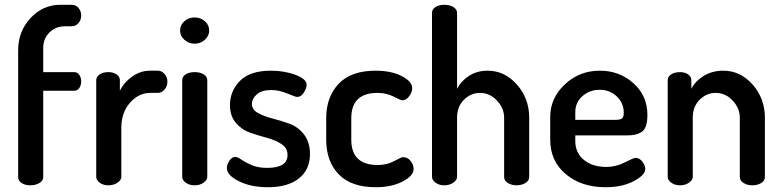

<svg xmlns="http://www.w3.org/2000/svg" viewBox="-20 -776 3274 804"><path d="M161 -575V-474H291Q304 -474 312 -462.5Q320 -451 320 -435Q320 -419 312 -407.5Q304 -396 291 -396H161V-34Q161 -19 145 -9.5Q129 0 107 0Q85 0 70.5 -9.5Q56 -19 56 -34V-565Q56 -645 108 -700.5Q160 -756 233 -756H279Q298 -756 309 -742.5Q320 -729 320 -711Q320 -693 309 -679.5Q298 -666 279 -666H253Q213 -666 187 -640Q161 -614 161 -575Z M641 -387H609Q561 -387 524.5 -346Q488 -305 488 -240V-35Q488 -22 472 -11Q456 0 434 0Q412 0 397.5 -11Q383 -22 383 -35V-440Q383 -455 397.5 -464.5Q412 -474 434 -474Q454 -474 468 -464.5Q482 -455 482 -440V-396Q499 -431 533.5 -455.5Q568 -480 609 -480H641Q657 -480 669 -466.5Q681 -453 681 -434Q681 -415 669 -401Q657 -387 641 -387Z M848 -440V-35Q848 -22 832.5 -11Q817 0 795 0Q773 0 758 -11Q743 -22 743 -35V-440Q743 -455 757.5 -464.5Q772 -474 795 -474Q818 -474 833 -464.5Q848 -455 848 -440ZM856 -648Q856 -626 838 -609.5Q820 -593 795 -593Q770 -593 752 -609.5Q734 -626 734 -648Q734 -671 752 -687Q770 -703 795 -703Q820 -703 838 -687Q856 -671 856 -648Z M1099 -73Q1184 -73 1184 -127Q1184 -156 1159 -172.5Q1134 -189 1099 -198.5Q1064 -208 1028.5 -220Q993 -232 968 -261Q943 -290 943 -336Q943 -395 985 -437.5Q1027 -480 1114 -480Q1171 -480 1217.5 -462.5Q1264 -445 1264 -421Q1264 -407 1252.5 -388.5Q1241 -370 1224 -370Q1218 -370 1183 -384.5Q1148 -399 1116 -399Q1076 -399 1055.5 -381Q1035 -363 1035 -341Q1035 -317 1060 -303Q1085 -289 1120.5 -280Q1156 -271 1192 -258Q1228 -245 1253 -213Q1278 -181 1278 -131Q1278 -66 1232 -29Q1186 8 1102 8Q1031 8 980.5 -17Q930 -42 930 -72Q930 -87 940.5 -103Q951 -119 966 -119Q975 -119 991 -107.5Q1007 -96 1034 -84.5Q1061 -73 1099 -73Z M1554 8Q1450 8 1398 -46.5Q1346 -101 1346 -191V-281Q1346 -370 1398 -425Q1450 -480 1553 -480Q1618 -480 1662 -457.5Q1706 -435 1706 -407Q1706 -390 1693.5 -373Q1681 -356 1664 -356Q1659 -356 1628.5 -371.5Q1598 -387 1561 -387Q1451 -387 1451 -281V-191Q1451 -85 1562 -85Q1600 -85 1630.5 -101.5Q1661 -118 1667 -118Q1687 -118 1699.5 -102Q1712 -86 1712 -68Q1712 -40 1666 -16Q1620 8 1554 8Z M1894 -283V-35Q1894 -22 1878 -11Q1862 0 1841 0Q1819 0 1804 -11Q1789 -22 1789 -35V-722Q1789 -737 1803.5 -746.5Q1818 -756 1841 -756Q1863 -756 1878.5 -746.5Q1894 -737 1894 -722V-404Q1910 -436 1943.5 -458Q1977 -480 2022 -480Q2093 -480 2144.5 -422Q2196 -364 2196 -283V-35Q2196 -19 2180 -9.5Q2164 0 2143 0Q2123 0 2107 -9.5Q2091 -19 2091 -35V-283Q2091 -323 2061 -355Q2031 -387 1990 -387Q1952 -387 1923 -358.5Q1894 -330 1894 -283Z M2492 -480Q2574 -480 2632.5 -427.5Q2691 -375 2691 -295Q2691 -265 2684 -246.5Q2677 -228 2662 -220.5Q2647 -213 2634 -211Q2621 -209 2600 -209H2389V-186Q2389 -136 2425 -106.5Q2461 -77 2519 -77Q2560 -77 2596.5 -96Q2633 -115 2641 -115Q2658 -115 2670 -99Q2682 -83 2682 -68Q2682 -43 2634 -17.5Q2586 8 2516 8Q2414 8 2349 -47Q2284 -102 2284 -191V-286Q2284 -365 2345 -422.5Q2406 -480 2492 -480ZM2389 -274H2555Q2577 -274 2584.5 -280Q2592 -286 2592 -304Q2592 -344 2563 -372Q2534 -400 2491 -400Q2449 -400 2419 -373.5Q2389 -347 2389 -306Z M2881 -283V-35Q2881 -22 2865 -11Q2849 0 2828 0Q2806 0 2791 -11Q2776 -22 2776 -35V-440Q2776 -455 2790.5 -464.5Q2805 -474 2828 -474Q2848 -474 2861.5 -464.5Q2875 -455 2875 -440V-404Q2891 -436 2926.5 -458Q2962 -480 3009 -480Q3080 -480 3131.5 -422Q3183 -364 3183 -283V-35Q3183 -19 3167.5 -9.5Q3152 0 3130 0Q3110 0 3094 -9.5Q3078 -19 3078 -35V-283Q3078 -323 3048 -355Q3018 -387 2977 -387Q2939 -387 2910 -358.5Q2881 -330 2881 -283Z"/></svg>

Font: Dosis
Style: SemiBold
Weight: 600
Designer: Edgar Tolentino, Pablo Impallari, Igino Marini
Foundry: Edgar Tolentino, Pablo Impallari, Igino Marini
Version: Version 1.007